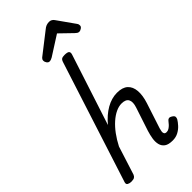

<svg xmlns="http://www.w3.org/2000/svg" viewBox="-376 -1311 1402 1402"><g transform="rotate(-45 325.5 -610.0)"><path d="M492 16Q449 16 427.5 0.5Q406 -15 399.5 -41Q393 -67 398 -98.5Q403 -130 413 -162L473 -344Q488 -389 475 -414.5Q462 -440 418 -440Q389 -440 357.5 -425Q326 -410 295 -382.5Q264 -355 235.5 -316.5Q207 -278 183 -231L113 -11Q108 2 98 8.5Q88 15 65 15Q49 15 35.5 8Q22 1 28 -18L329 -953Q335 -973 344.5 -979Q354 -985 374 -985Q405 -985 413.5 -975.5Q422 -966 415 -946L237 -399Q261 -428 286.5 -450Q312 -472 339 -487.5Q366 -503 394 -511Q422 -519 450 -519Q506 -519 534.5 -493Q563 -467 567 -420Q571 -373 551 -311L487 -115Q483 -102 481 -89Q479 -76 484 -67.5Q489 -59 504 -59Q517 -59 529 -66.5Q541 -74 551.5 -85Q562 -96 570 -107Q576 -116 586 -119Q596 -122 612 -112Q628 -102 629 -91.5Q630 -81 624 -70Q614 -53 595.5 -32.5Q577 -12 551 2Q525 16 492 16ZM264 -1028Q252 -1028 243.5 -1040Q235 -1052 235 -1063Q235 -1073 238.5 -1078Q242 -1083 246 -1087L408 -1213Q423 -1226 436.5 -1231Q450 -1236 466 -1236Q479 -1236 489.5 -1229.5Q500 -1223 508 -1210L600 -1080Q605 -1073 606 -1067.5Q607 -1062 607 -1057Q607 -1045 594 -1036.5Q581 -1028 572 -1028Q562 -1028 554.5 -1033Q547 -1038 540 -1045L447 -1135L295 -1038Q288 -1034 280 -1031Q272 -1028 264 -1028Z"/></g></svg>

Font: Playwrite NO
Style: Regular
Weight: 400
Designer: Veronika Burian, José Scaglione
Foundry: TypeTogether
Version: Version 1.002